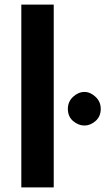

<svg xmlns="http://www.w3.org/2000/svg" viewBox="-20 -809 455 829"><path d="M72 -789H212V0H72ZM273 -339Q273 -370 295.5 -391Q318 -412 345 -412Q370 -412 392.5 -391Q415 -370 415 -339Q415 -306 392.5 -286.5Q370 -267 345 -267Q318 -267 295.5 -286.5Q273 -306 273 -339Z"/></svg>

Font: Synthetic
Style: Bold
Weight: 700
Designer: Santiago Orozco
Foundry: Typemade
Version: Version 2.000; ttfautohint (v1.8.4.7-5d5b)